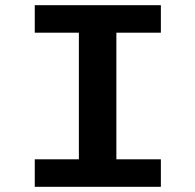

<svg xmlns="http://www.w3.org/2000/svg" viewBox="-20 -720 750 740"><path d="M600 -594H428.5V-106H600V0H114V-106H284V-594H114V-700H600Z"/></svg>

Font: League Mono SemiBold
Style: Regular
Weight: 600
Width: 6
Designer: Tyler Finck
Foundry: The League of Moveable Type / Tyler Finck
Version: Version 2.300;RELEASE